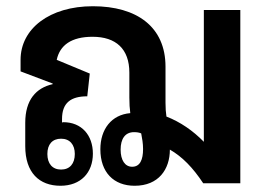

<svg xmlns="http://www.w3.org/2000/svg" viewBox="-20 -588 865 616"><path d="M174 8C239 8 278 -34 278 -95C278 -154 242 -196 183 -196L179 -195V-206C179 -258 207 -279 260 -279L268 -352L162 -396C172 -443 209 -470 277 -470C352 -470 395 -431 395 -355V-275C395 -256 396 -239 398 -225C338 -220 302 -174 302 -109C302 -35 345 8 412 8C489 8 525 -45 525 -108C565 -85 599 -50 632 0H751V-556H634V-133C599 -169 558 -197 514 -214C512 -227 511 -241 511 -258V-374C511 -502 419 -568 278 -568C139 -568 46 -496 46 -396V-359L149 -320V-318C96 -306 61 -268 61 -194V-119C61 -34 106 8 174 8ZM404 -53C381 -53 367 -74 367 -108C367 -142 381 -164 410 -164C419 -164 426 -163 433 -160C436 -144 439 -128 439 -110C439 -75 429 -53 404 -53ZM176 -44C148 -44 132 -63 132 -94C132 -125 148 -143 176 -143C204 -143 220 -124 220 -94C220 -63 204 -44 176 -44Z"/></svg>

Font: Noto Sans Thai Looped SemiCondensed SemiBold
Style: Regular
Weight: 600
Width: 4
Designer: Sasikarn Vongin, Ben Mitchell
Foundry: The Fontpad Ltd
Version: Version 1.001